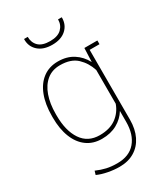

<svg xmlns="http://www.w3.org/2000/svg" viewBox="-233 -865 1031 1181"><g transform="rotate(-30 282.0 -274.5)"><path d="M255.9 213.4Q217.3 213.4 175.5 205.3Q133.8 197.3 102.5 183.1L110.4 156.7Q146 172.4 179.2 179.9Q212.4 187.5 254.9 187.5Q339.4 187.5 384 135.5Q428.7 83.5 428.7 -6.8V-83.5Q402.3 -40.5 356.7 -15.1Q311 10.3 249 10.3Q187 10.3 142.6 -22Q98.1 -54.2 74.5 -113.8Q50.8 -173.3 50.8 -254.4V-264.6Q50.8 -348.6 74.5 -409.9Q98.1 -471.2 142.8 -504.6Q187.5 -538.1 250 -538.1Q312.5 -538.1 357.7 -509.3Q402.8 -480.5 429.2 -430.7L433.1 -528.3H455.6V-6.8Q455.6 60.5 431.4 110.1Q407.2 159.7 362.5 186.5Q317.9 213.4 255.9 213.4ZM248.5 -16.1Q318.8 -16.1 364 -48.3Q409.2 -80.6 428.7 -134.8V-374.5Q410.2 -432.6 368.4 -472.2Q326.7 -511.7 249.5 -511.7Q193.8 -511.7 155.5 -480.5Q117.2 -449.2 97.4 -393.6Q77.6 -337.9 77.6 -264.6V-254.4Q77.6 -145 121.1 -80.6Q164.6 -16.1 248.5 -16.1ZM445.8 -502 442.4 -528.3H525.4V-502ZM273.4 -643.6Q210.4 -643.6 174.6 -675.8Q138.7 -708 139.2 -758.8L140.1 -761.7H165.5Q165.5 -720.7 191.4 -695.3Q217.3 -669.9 273.4 -669.9Q327.1 -669.9 354 -695.8Q380.9 -721.7 380.9 -761.7H406.2L407.2 -758.8Q407.2 -708 371.6 -675.8Q335.9 -643.6 273.4 -643.6Z"/></g></svg>

Font: Roboto Slab LO Thin
Style: Regular
Weight: 250
Designer: Google
Version: Version 2.00;September 28, 2018;FontCreator 11.5.0.2427 64-b